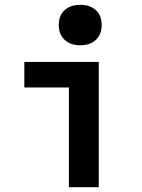

<svg xmlns="http://www.w3.org/2000/svg" viewBox="-20 -777 590 797"><path d="M266 0V-414H81V-520H390V0ZM313 -589Q273 -589 248.5 -611.5Q224 -634 224 -673Q224 -713 248.5 -735Q273 -757 313 -757Q354 -757 378 -735Q402 -713 402 -673Q402 -634 378 -611.5Q354 -589 313 -589Z"/></svg>

Font: M PLUS Code Latin SemiExpanded SemiBold
Style: Regular
Weight: 600
Width: 6
Designer: Coji Morishita
Foundry: UNDERFOREST DESIGN
Version: Version 1.002; ttfautohint (v1.8.3)